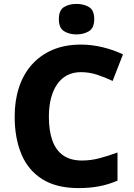

<svg xmlns="http://www.w3.org/2000/svg" viewBox="-20 -952 683 982"><path d="M394 -583Q355 -583 324.5 -567.5Q294 -552 273 -522Q252 -492 241 -450Q230 -408 230 -355Q230 -283 248 -233Q266 -183 303.5 -157Q341 -131 399 -131Q444 -131 488 -142.5Q532 -154 581 -172V-28Q534 -8 486 1Q438 10 382 10Q269 10 196.5 -35.5Q124 -81 89.5 -163.5Q55 -246 55 -356Q55 -437 77 -504.5Q99 -572 142.5 -621Q186 -670 249 -697Q312 -724 395 -724Q447 -724 502.5 -711Q558 -698 609 -674L556 -538Q516 -557 476 -570Q436 -583 394 -583ZM371 -932Q408 -932 435 -916Q462 -900 462 -854Q462 -809 435 -792.5Q408 -776 371 -776Q334 -776 307.5 -792.5Q281 -809 281 -854Q281 -900 307.5 -916Q334 -932 371 -932Z"/></svg>

Font: Noto Sans Hebrew ExtraBold
Style: Regular
Weight: 800
Designer: Monotype Design Team
Foundry: Monotype Imaging Inc.
Version: Version 2.003